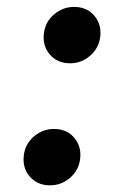

<svg xmlns="http://www.w3.org/2000/svg" viewBox="-20 -541 374 570"><path d="M128.3 9.2Q90.3 9.2 67.6 -17.8Q44.9 -44.9 51.3 -84.2Q56.8 -116.4 82.4 -137.3Q108 -158.2 140.1 -158.2Q178.9 -158.2 201.1 -131.2Q223.4 -104.1 217.4 -65.7Q212.4 -33.7 186.9 -12.2Q161.3 9.2 128.3 9.2ZM188 -353.1Q149.9 -353.1 127.2 -380.1Q104.5 -407.2 111 -446.5Q116.4 -478.7 142.1 -499.6Q167.7 -520.5 199.8 -520.5Q238.6 -520.5 260.8 -493.5Q283.1 -466.4 277 -428Q272 -396.1 246.5 -374.6Q221 -353.1 188 -353.1Z"/></svg>

Font: Inter
Style: Italic
Weight: 400
Italic angle: -9.3988°
Designer: Rasmus Andersson
Foundry: rsms
Version: Version 4.001;git-66647c0bb